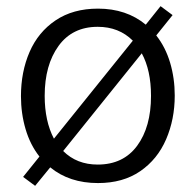

<svg xmlns="http://www.w3.org/2000/svg" viewBox="-20 -575 636 623"><path d="M547 -265Q547 -188 519 -123Q491 -58 435 -19.5Q379 19 298 19Q205 19 143 -32L94 28L55 -1L108 -67Q78 -105 63 -156Q48 -207 48 -263Q48 -342 76 -406.5Q104 -471 160.5 -509Q217 -547 298 -547Q390 -547 453 -495L501 -555L540 -526L487 -460Q517 -422 532 -371.5Q547 -321 547 -265ZM155 -125 411 -443Q366 -488 297 -488Q215 -488 170 -426Q125 -364 125 -264Q125 -182 155 -125ZM470 -264Q470 -347 440 -402L185 -85Q229 -41 297 -41Q380 -41 425 -102Q470 -163 470 -264Z"/></svg>

Font: Martel Sans Light
Style: Regular
Weight: 300
Designer: Dan Reynolds and Mathieu Réguer
Foundry: Dan Reynolds and Mathieu Réguer
Version: Version 1.002; ttfautohint (v1.1) -l 5 -r 5 -G 72 -x 0 -D la